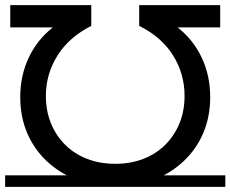

<svg xmlns="http://www.w3.org/2000/svg" viewBox="-22 -720 899 749"><path d="M837 -700V-613H671Q732 -565 765 -495Q798 -425 798 -341Q798 -264 770.5 -200Q743 -136 692 -89Q641 -42 574 -17Q507 8 428 8Q349 8 281.5 -17Q214 -42 163 -89Q112 -136 84.5 -200Q57 -264 57 -341Q57 -425 90 -495Q123 -565 184 -613H18V-700H334V-619Q247 -575 202 -503Q157 -431 157 -346Q157 -287 177 -238.5Q197 -190 233 -154.5Q269 -119 318.5 -100Q368 -81 428 -81Q487 -81 536.5 -100Q586 -119 622 -154.5Q658 -190 678 -238.5Q698 -287 698 -346Q698 -432 653 -504Q608 -576 521 -619V-700ZM-2 9V-36H857V9Z"/></svg>

Font: Montserrat Underline Thin Medium
Style: Regular
Weight: 500
Version: Version 9.000